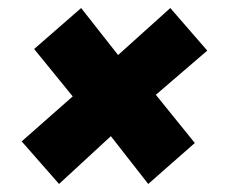

<svg xmlns="http://www.w3.org/2000/svg" viewBox="-20 -545 559 478"><path d="M496 -419 368 -309 465 -189 349 -87 256 -206 127 -87 34 -193 161 -305 65 -423 182 -525 274 -408 404 -525Z"/></svg>

Font: FiraGO Heavy
Style: Italic
Weight: 900
Italic angle: -8°
Designer: bBox Type GmbH
Foundry: bBox Type GmbH
Version: Version 1.001